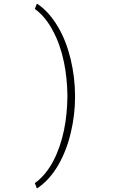

<svg xmlns="http://www.w3.org/2000/svg" viewBox="-20 -815 640 1064"><path d="M396 -278.3V-286.6Q395.5 -337.4 389.4 -387.7Q383.3 -438 371.6 -486.8Q359.9 -535.6 342.3 -581.3Q324.7 -627 300.8 -667Q277.3 -707 248.3 -739.7Q219.2 -772.5 184.6 -794.9L172.9 -765.6Q203.1 -743.7 228 -713.4Q252.9 -683.1 272 -646.5Q293 -608.4 308.6 -564Q324.2 -519.5 334 -472.2Q343.3 -428.2 348.1 -381.3Q353 -334.5 353.5 -288.6V-277.3Q353 -232.9 348.6 -187Q344.2 -141.1 335 -95.7Q325.7 -49.8 310.8 -6.1Q295.9 37.6 275.9 76.2Q255.9 114.3 230 146Q204.1 177.7 172.9 199.7L184.6 229.5Q219.7 206.5 249 174.1Q278.3 141.6 301.8 101.6Q325.2 61.5 342.8 16.1Q360.4 -29.3 372.1 -78.6Q383.8 -127 389.9 -177.7Q396 -228.5 396 -278.3Z"/></svg>

Font: Roboto Mono ExtraLight
Style: Regular
Weight: 250
Monospace: yes
Designer: Google
Version: Version 3.000